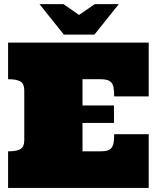

<svg xmlns="http://www.w3.org/2000/svg" viewBox="-20 -930 776 950"><path d="M476.1 -181.2Q496.1 -181.2 509.5 -184.6Q522.9 -188 531 -197.5Q539.1 -207 542 -223.6Q544.9 -240.2 544.9 -266.1H715.8V0H20V-181.2Q63 -181.2 81.5 -192.6Q100.1 -204.1 100.1 -235.8V-482.9Q100.1 -515.1 81.5 -526.6Q63 -538.1 20 -538.1V-719.2H715.8V-453.1H544.9Q544.9 -479 542 -495.6Q539.1 -512.2 531 -521.5Q522.9 -530.8 509.5 -534.4Q496.1 -538.1 476.1 -538.1H388.2V-408.2H543.9V-321.8H388.2V-181.2ZM175.3 -909.7H293.9L371.1 -856L449.2 -909.7H567.9L447.3 -758.8H295.9Z"/></svg>

Font: Ultra
Style: Regular
Weight: 400
Designer: Astigmatic (AOETI)
Foundry: Astigmatic (AOETI)
Version: Version 1.001